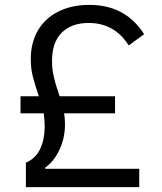

<svg xmlns="http://www.w3.org/2000/svg" viewBox="-20 -766 665 786"><path d="M86 -100Q127 -118 145 -157.5Q163 -197 163 -248Q163 -272 159 -302H64V-372H139Q122 -422 114 -454Q106 -486 106 -525Q106 -590 134.5 -640Q163 -690 217.5 -718Q272 -746 346 -746Q494 -746 570 -626L507 -580Q449 -672 343 -672Q273 -672 233 -632.5Q193 -593 193 -517Q193 -484 199.5 -455Q206 -426 214 -402.5Q222 -379 224 -372H451V-302H242Q246 -285 246 -257Q246 -200 223 -152Q200 -104 165 -80V-75H550V0H86Z"/></svg>

Font: IBM Plex Sans JP
Style: Regular
Weight: 400
Designer: Mike Abbink; Paul van der Laan; Pieter van Rosmalen; Wujin Sim; Yejin Wi; Jinhee Kim; Boomi Park; Yona Kim; Kichan Ma
Foundry: Sandoll Inc.
Version: Version 1.000